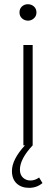

<svg xmlns="http://www.w3.org/2000/svg" viewBox="-20 -695 269 918"><path d="M113.3 -596.2Q96.7 -596.7 85 -607.4Q73.2 -618.2 73.2 -635.7Q73.2 -653.3 85 -664.1Q96.7 -674.8 113.3 -674.8Q129.9 -674.8 142.1 -664.1Q154.3 -653.3 154.3 -635.3Q154.3 -617.7 141.6 -606.9Q129.9 -596.2 113.3 -596.2ZM37.1 122.1Q37.1 67.9 99.1 0H91.8V-480H136.2V0Q75.2 64.9 75.2 116.2Q75.2 140.6 89.8 154.3Q104.5 168 125.5 168Q147 168 167 153.8L183.1 180.2Q156.2 203.1 119.1 203.1Q82 203.1 59.6 182.1Q37.1 161.1 37.1 122.1Z"/></svg>

Font: SourceSansPro-Light
Style: Regular
Weight: 300
Designer: Paul D. Hunt
Foundry: Adobe Systems Incorporated
Version: Version 2.020;PS 2.0;hotconv 1.0.86;makeotf.lib2.5.63406